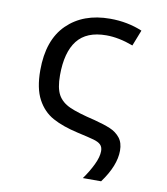

<svg xmlns="http://www.w3.org/2000/svg" viewBox="-83 -616 766 880"><g transform="rotate(10 300.0 -175.5)"><path d="M423 59Q423 40 412.5 29.5Q402 19 379 12.5Q356 6 302 -6Q231 -22 184.5 -47.5Q138 -73 111 -123.5Q84 -174 84 -258Q84 -399 159 -472.5Q234 -546 359 -546Q440 -546 509 -517L480 -443Q413 -468 355 -468Q263 -468 220 -413Q177 -358 177 -251Q177 -192 194 -161Q211 -130 249.5 -112.5Q288 -95 369 -76Q415 -64 443.5 -52Q472 -40 490 -17.5Q508 5 508 42Q508 112 447 195H362Q388 159 405.5 122.5Q423 86 423 59Z"/></g></svg>

Font: Noto Sans Mono UI
Style: Regular
Weight: 400
Monospace: yes
Designer: Monotype Design team
Foundry: Monotype Imaging Inc.
Version: Version 1.000